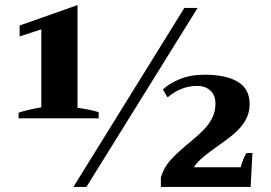

<svg xmlns="http://www.w3.org/2000/svg" viewBox="-20 -733 1062 753"><path d="M53 -291Q88 -303 142 -312V-618L57 -590V-633L284 -713V-310Q301 -308 325 -303.5Q349 -299 367 -293V-269H53ZM703 -702H755L319 0H268ZM611 -38Q623 -77 649.5 -106Q676 -135 721 -172Q756 -201 776.5 -221.5Q797 -242 811 -268Q825 -294 825 -326Q825 -359 805.5 -377.5Q786 -396 753 -396Q690 -396 637 -351L619 -382Q641 -404 683.5 -422Q726 -440 783 -440Q867 -440 913 -412Q959 -384 959 -325Q959 -289 942.5 -261Q926 -233 902 -212Q878 -191 838 -163Q801 -137 778.5 -118.5Q756 -100 740 -77H924Q927 -90 933.5 -106.5Q940 -123 947 -133H970L963 0H611Z"/></svg>

Font: Trirong
Style: Bold
Weight: 700
Designer: Katatrad Team
Foundry: CadsonDemak
Version: Version 1.001